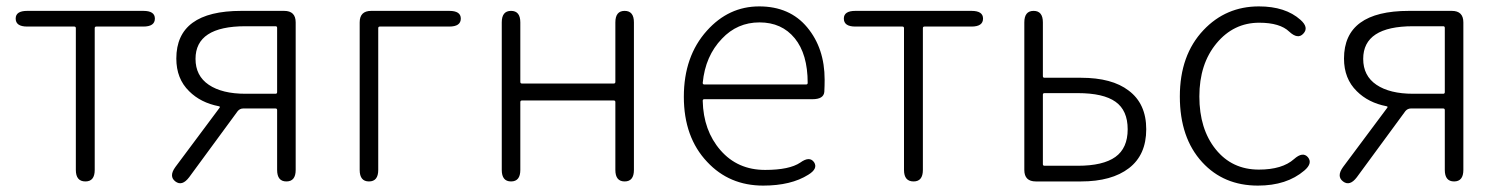

<svg xmlns="http://www.w3.org/2000/svg" viewBox="-20 -567 4693 600"><path d="M247 0Q217 0 217 -36V-479Q217 -484 212 -484H65Q29 -484 29 -509Q29 -533 65 -533H428Q464 -533 464 -509Q464 -484 428 -484H281Q276 -484 276 -479V-36Q276 0 247 0Z M528 0Q507 -16 528 -45L666 -230Q669 -234 664 -235Q607 -246 571 -282Q531 -321 531 -384Q531 -533 734 -533H868Q904 -533 904 -497V-36Q904 0 875 0Q846 0 846 -36V-223Q846 -228 841 -228H740Q730 -228 723 -220L571 -13Q549 16 528 0ZM747 -274H841Q846 -274 846 -279V-480Q846 -485 841 -485H747Q591 -485 591 -383Q591 -330 632.5 -302Q674 -274 747 -274Z M1133 0Q1104 0 1104 -36V-497Q1104 -533 1140 -533H1384Q1420 -533 1420 -509Q1420 -484 1384 -484H1167Q1162 -484 1162 -479V-36Q1162 0 1133 0Z M1577 0Q1548 0 1548 -36V-497Q1548 -533 1577 -533Q1606 -533 1606 -497V-311Q1606 -306 1611 -306H1898Q1903 -306 1903 -311V-497Q1903 -533 1932 -533Q1961 -533 1961 -497V-36Q1961 0 1932 0Q1903 0 1903 -36V-248Q1903 -253 1898 -253H1611Q1606 -253 1606 -248V-36Q1606 0 1577 0Z M2365 13Q2259 13 2190 -61Q2117 -138 2117 -264.5Q2117 -391 2189 -471Q2257 -547 2352.5 -547Q2448 -547 2502.5 -481.5Q2557 -416 2557 -318Q2557 -299 2556 -280Q2554 -257 2519 -257H2181Q2176 -257 2176 -252Q2178 -159 2231.5 -97.5Q2285 -36 2371 -36Q2447 -36 2481 -59Q2510 -80 2524 -60Q2537 -40 2506 -21Q2452 13 2365 13ZM2176 -308Q2176 -303 2181 -303H2499Q2504 -303 2504 -308Q2504 -398 2463.5 -447.5Q2423 -497 2353.5 -497Q2284 -497 2236 -446Q2184 -392 2176 -308Z M2835 0Q2805 0 2805 -36V-479Q2805 -484 2800 -484H2653Q2617 -484 2617 -509Q2617 -533 2653 -533H3016Q3052 -533 3052 -509Q3052 -484 3016 -484H2869Q2864 -484 2864 -479V-36Q2864 0 2835 0Z M3217 0Q3181 0 3181 -36V-497Q3181 -533 3210 -533Q3239 -533 3239 -497V-329Q3239 -324 3244 -324H3358Q3455 -324 3507 -284Q3562 -243 3562 -163Q3562 -83 3508 -41.5Q3454 0 3358 0ZM3239 -54Q3239 -49 3244 -49H3348Q3427 -49 3465.5 -76.5Q3504 -104 3504 -163Q3504 -222 3466 -249Q3428 -276 3348 -276H3244Q3239 -276 3239 -271Z M3911 13Q3804 13 3737 -60Q3667 -136 3667 -265.5Q3667 -395 3741 -473Q3811 -547 3914 -547Q3997 -547 4044 -505Q4071 -481 4053 -462Q4036 -443 4009 -468Q3980 -496 3915 -496Q3835 -496 3781.5 -431.5Q3728 -367 3728 -265.5Q3728 -164 3779 -100.5Q3830 -37 3914 -37Q3987 -37 4024 -70Q4051 -94 4067 -76Q4083 -57 4056 -34Q4001 13 3911 13Z M4177 0Q4156 -16 4177 -45L4315 -230Q4318 -234 4313 -235Q4256 -246 4220 -282Q4180 -321 4180 -384Q4180 -533 4383 -533H4517Q4553 -533 4553 -497V-36Q4553 0 4524 0Q4495 0 4495 -36V-223Q4495 -228 4490 -228H4389Q4379 -228 4372 -220L4220 -13Q4198 16 4177 0ZM4396 -274H4490Q4495 -274 4495 -279V-480Q4495 -485 4490 -485H4396Q4240 -485 4240 -383Q4240 -330 4281.5 -302Q4323 -274 4396 -274Z"/></svg>

Font: Resource Han Rounded KR Light
Style: Regular
Weight: 300
Designer: Cyano Hao (round all glyphs); Ryoko NISHIZUKA 西塚涼子 (kana, bopomofo & ideographs); Paul D. Hunt (Latin, Greek & Cyrillic)
Foundry: Cyano Hao
Version: 0.990